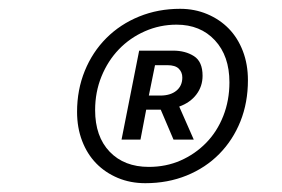

<svg xmlns="http://www.w3.org/2000/svg" viewBox="-20 -734 640 436"><path d="M310 -318Q276 -318 247.5 -330Q219 -342 198.5 -363Q178 -384 166.5 -414Q155 -444 155 -480Q155 -530 172.5 -573Q190 -616 221.5 -647.5Q253 -679 296 -696.5Q339 -714 389 -714Q422 -714 450.5 -702Q479 -690 499.5 -669Q520 -648 531.5 -618Q543 -588 543 -552Q543 -501 526 -458.5Q509 -416 478 -384.5Q447 -353 404 -335.5Q361 -318 310 -318ZM318 -355Q357 -355 390 -369.5Q423 -384 448 -409.5Q473 -435 487 -470.5Q501 -506 501 -547Q501 -607 468 -642.5Q435 -678 381 -678Q343 -678 309 -663Q275 -648 250 -622Q225 -596 210.5 -560.5Q196 -525 196 -484Q196 -424 229 -389.5Q262 -355 318 -355ZM360 -586H332L318 -517H344Q367 -517 380.5 -528Q394 -539 394 -558Q394 -570 386 -578Q378 -586 360 -586ZM256 -417 296 -619H373Q401 -619 420.5 -606.5Q440 -594 440 -562Q440 -538 426 -519.5Q412 -501 387 -492L420 -417H374L345 -485H342H312L299 -417Z"/></svg>

Font: Source Code Pro Medium
Style: Italic
Weight: 500
Italic angle: -11°
Monospace: yes
Designer: Paul D. Hunt, Teo Tuominen
Foundry: Adobe Systems Incorporated
Version: Version 1.050;PS 1.000;hotconv 16.6.51;makeotf.lib2.5.65220